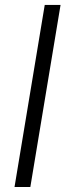

<svg xmlns="http://www.w3.org/2000/svg" viewBox="-20 -747 270 767"><path d="M221.9 -727.3 101.2 0H38L158.7 -727.3Z"/></svg>

Font: Inter UI Light
Style: Italic
Weight: 300
Italic angle: 9.39999°
Designer: Rasmus Andersson
Foundry: rsms
Version: 3.2;8d6f07862